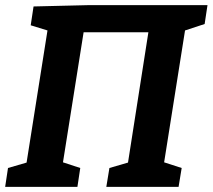

<svg xmlns="http://www.w3.org/2000/svg" viewBox="-22 -724 824 744"><path d="M782 -704 771 -631 695 -606 614 -95 682 -73 670 0H390L402 -73L474 -94L553 -599H302L222 -95L289 -73L278 0H-2L9 -73L81 -94L162 -606L97 -626L108 -699L317 -704Z"/></svg>

Font: Bitter Pro
Style: Bold Italic
Weight: 700
Italic angle: -9°
Designer: Sol Matas, and Bitter project Authors
Foundry: Sol Matas
Version: Version 1.010